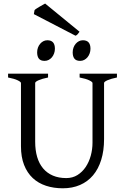

<svg xmlns="http://www.w3.org/2000/svg" viewBox="-20 -1020 694 1055"><path d="M622.6 -594.2Q589.4 -587.4 570.6 -579.1Q551.8 -570.8 551.8 -564V-255.9Q551.8 -191.9 536.1 -141.6Q520.5 -91.3 491.2 -56.6Q461.9 -22 419.9 -3.7Q377.9 14.6 325.2 14.6Q274.9 14.6 232.7 0.7Q190.4 -13.2 159.9 -41.7Q129.4 -70.3 112.3 -113.8Q95.2 -157.2 95.2 -216.8V-564Q95.2 -569.8 77.4 -578.6Q59.6 -587.4 24.4 -594.2V-615.2H244.1V-594.2Q210.9 -587.4 192.1 -579.1Q173.3 -570.8 173.3 -564V-241.2Q173.3 -194.3 184.3 -157.2Q195.3 -120.1 217 -94.5Q238.8 -68.8 270.5 -55.2Q302.2 -41.5 344.2 -41.5Q378.9 -41.5 405.8 -58.3Q432.6 -75.2 450.9 -102.5Q469.2 -129.9 478.8 -164.8Q488.3 -199.7 488.3 -235.8V-564Q488.3 -569.8 470.5 -578.6Q452.6 -587.4 417.5 -594.2V-615.2H622.6ZM477.1 -752.4Q477.1 -738.8 472.7 -726.6Q468.3 -714.4 460.7 -705.3Q453.1 -696.3 442.9 -690.9Q432.6 -685.5 420.4 -685.5Q398.4 -685.5 388.9 -697.8Q379.4 -710 379.4 -732.4Q379.4 -746.1 383.8 -758.3Q388.2 -770.5 396 -779.5Q403.8 -788.6 413.8 -793.7Q423.8 -798.8 435.5 -798.8Q477.1 -798.8 477.1 -752.4ZM281.7 -752.4Q281.7 -738.8 277.3 -726.6Q272.9 -714.4 265.4 -705.3Q257.8 -696.3 247.6 -690.9Q237.3 -685.5 225.1 -685.5Q203.1 -685.5 193.6 -697.8Q184.1 -710 184.1 -732.4Q184.1 -746.1 188.5 -758.3Q192.9 -770.5 200.7 -779.5Q208.5 -788.6 218.5 -793.7Q228.5 -798.8 240.2 -798.8Q281.7 -798.8 281.7 -752.4ZM417 -845.7Q410.2 -836.4 406.5 -831.8Q402.8 -827.1 395 -823.7L166 -942.4L169.9 -964.4Q173.3 -968.3 180.9 -973.1Q188.5 -978 197.3 -983.2Q206.1 -988.3 214.4 -992.9Q222.7 -997.6 228 -1000.5Z"/></svg>

Font: Gentium Plus Afr
Style: Regular
Weight: 400
Designer: J. Victor Gaultney, Annie Olsen, Iska Routamaa, Becca Hirsbrunner
Foundry: SIL International
Version: Version 5.000